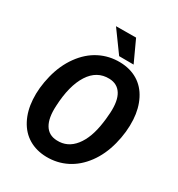

<svg xmlns="http://www.w3.org/2000/svg" viewBox="-210 -1036 1095 1181"><g transform="rotate(30 337.5 -445.5)"><path d="M295.9 9.8Q225.1 8.3 171.1 -23.7Q117.2 -55.7 85.7 -116Q54.2 -176.3 49.3 -254.4Q43.9 -334.5 66.4 -425.3Q88.9 -516.1 138.7 -585Q188.5 -653.8 255.6 -688Q322.8 -722.2 400.9 -720.7Q472.7 -719.2 526.4 -686.8Q580.1 -654.3 610.8 -593.5Q641.6 -532.7 646 -455.6Q650.9 -369.6 627.4 -278.8Q604 -188 554.7 -121.6Q505.4 -55.2 439.2 -22Q373 11.2 295.9 9.8ZM498.5 -375 502.4 -421.4Q507.3 -508.3 479.2 -553.2Q451.2 -598.1 394 -600.1Q304.7 -603 252.2 -521Q199.7 -439 192.9 -291.5Q188 -205.1 215.8 -158.4Q243.7 -111.8 302.2 -109.9Q378.9 -106.4 429.2 -169.7Q479.5 -232.9 495.1 -348.6ZM478.5 -750 375.5 -750.5 266.6 -900.4 408.7 -901.4Z"/></g></svg>

Font: RobotoInd
Style: Bold Italic
Weight: 700
Italic angle: -12°
Designer: Google
Version: Version 2.001150; 2014